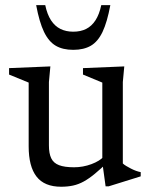

<svg xmlns="http://www.w3.org/2000/svg" viewBox="-20 -700 576 730"><path d="M166 -147Q166 -116.5 174.8 -98.2Q183.5 -80 204.5 -72Q225.5 -64 261.5 -64Q295.5 -64 327.8 -76Q360 -88 375.5 -106L392.5 -86.5Q364 -58.5 341.2 -39.8Q318.5 -21 298.5 -10Q278.5 1 257.8 5.5Q237 10 212.5 10Q149 10 119 -28.5Q89 -67 89 -143.5V-386L14.5 -416.5V-441L171.5 -447.5L166 -388ZM381.5 8.5 369 -82.5V-386L295.5 -416.5V-441L452.5 -447.5L447 -388V-78.5Q451.5 -74 459.8 -69Q468 -64 477.8 -59Q487.5 -54 497.2 -50.5Q507 -47 515 -45.5V-29.5L393 8.5ZM258.5 -579.5Q286.5 -579.5 307.5 -590Q328.5 -600.5 343 -622.8Q357.5 -645 365 -680.5H399.5Q387.5 -616 370 -579Q352.5 -542 325.5 -526.2Q298.5 -510.5 258.5 -510.5Q218.5 -510.5 191.8 -526.2Q165 -542 147.2 -579Q129.5 -616 117.5 -680.5H152Q159.5 -645 174 -622.8Q188.5 -600.5 209.8 -590Q231 -579.5 258.5 -579.5Z"/></svg>

Font: Newsreader 16pt 16pt
Style: Regular
Weight: 400
Version: Version 1.003